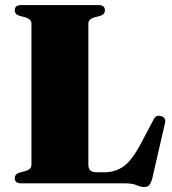

<svg xmlns="http://www.w3.org/2000/svg" viewBox="-20 -720 676 754"><path d="M374.5 -658 351.5 -652Q327 -645 327 -627.5V-74Q327 -57 335.2 -50.2Q343.5 -43.5 359 -43.5H393Q431.5 -43.5 464.8 -66.2Q498 -89 535 -159.5L582.5 -249.5Q592.5 -270.5 612.5 -264Q634 -258 627.5 -234.5L578 -19.5Q573 -1 566.2 6.8Q559.5 14.5 546 14.5Q534 14.5 516.5 7.2Q499 0 472 0H64Q38 0 38 -20Q38 -36 56 -42L79 -48Q103.5 -55 103.5 -72.5V-627.5Q103.5 -645 79 -652L56 -658Q38 -664 38 -680Q38 -700 64 -700H366.5Q392 -700 392 -680Q392 -664 374.5 -658Z"/></svg>

Font: Fraunces 72pt Black
Style: Regular
Weight: 900
Version: Version 1.000;[0bf87f6ff]